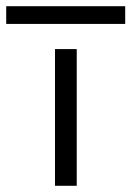

<svg xmlns="http://www.w3.org/2000/svg" viewBox="-40 -598 423 618"><path d="M137 0V-440H207V0ZM-20 -521V-578H363V-521Z"/></svg>

Font: Teachers
Style: Regular
Weight: 400
Designer: Alfredo Marco Pradil, Chank Diesel
Version: Version 1.001